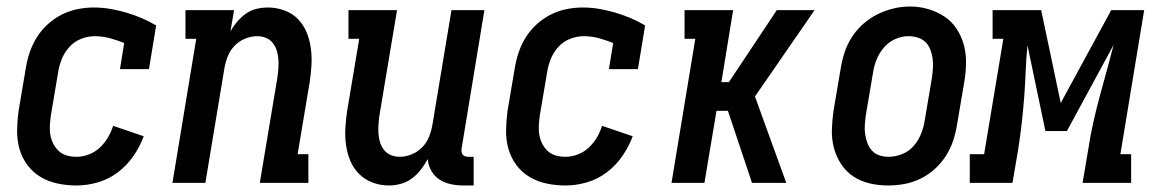

<svg xmlns="http://www.w3.org/2000/svg" viewBox="-20 -561 3540 589"><path d="M215 8Q185 8 156.5 2Q128 -4 104 -18.5Q80 -33 63.5 -55.5Q47 -78 39.5 -105Q32 -132 32.5 -162Q33 -192 37 -221L59 -351Q63 -376 71 -400Q79 -424 93 -446.5Q107 -469 127 -487Q147 -505 170 -516.5Q193 -528 218 -533Q243 -538 268 -538Q294 -538 319.5 -533.5Q345 -529 368.5 -522Q392 -515 414.5 -505.5Q437 -496 459 -483L437 -349H348L361 -429Q339 -438 316.5 -444Q294 -450 270 -450Q249 -450 228 -441.5Q207 -433 192 -416Q177 -399 169 -378.5Q161 -358 158 -337L136 -207Q134 -192 133 -176.5Q132 -161 134.5 -147Q137 -133 143.5 -120Q150 -107 160.5 -97.5Q171 -88 185 -84Q199 -80 215 -80Q233 -80 252 -87Q271 -94 286 -108Q301 -122 311 -139Q321 -156 327 -175L421 -143Q409 -111 389 -82Q369 -53 341 -32Q313 -11 280 -1.5Q247 8 215 8Z M509 0 582 -442H549V-530H698L687 -465Q696 -481 708 -495Q720 -509 735 -519.5Q750 -530 767.5 -534Q785 -538 802 -538Q828 -538 852.5 -529Q877 -520 894 -502.5Q911 -485 920.5 -462Q930 -439 933.5 -413.5Q937 -388 935.5 -361.5Q934 -335 930 -309L893 -88H926V0H777L831 -323Q833 -337 834 -351.5Q835 -366 834 -379.5Q833 -393 829 -406Q825 -419 816.5 -429.5Q808 -440 795.5 -445Q783 -450 769 -450Q750 -450 731 -442Q712 -434 698.5 -419.5Q685 -405 678 -386.5Q671 -368 668 -349L610 0Z M1173 8Q1147 8 1123 -1Q1099 -10 1081.5 -27.5Q1064 -45 1054.5 -68Q1045 -91 1041.5 -116.5Q1038 -142 1039.5 -168.5Q1041 -195 1045 -221L1082 -442H1049V-530H1198L1144 -207Q1142 -193 1141 -178.5Q1140 -164 1141 -150.5Q1142 -137 1146 -124Q1150 -111 1158.5 -100.5Q1167 -90 1179.5 -85Q1192 -80 1207 -80Q1225 -80 1244 -88Q1263 -96 1276.5 -110.5Q1290 -125 1297 -143.5Q1304 -162 1307 -181L1365 -530H1466L1396 -105Q1395 -100 1396 -95Q1397 -90 1399.5 -86.5Q1402 -83 1407 -81.5Q1412 -80 1417 -80H1433V8H1402Q1382 8 1363 4Q1344 0 1328.5 -10Q1313 -20 1303.5 -36.5Q1294 -53 1292 -73Q1283 -56 1271 -40.5Q1259 -25 1243.5 -13.5Q1228 -2 1209.5 3Q1191 8 1173 8Z M1715 8Q1685 8 1656.5 2Q1628 -4 1604 -18.5Q1580 -33 1563.5 -55.5Q1547 -78 1539.5 -105Q1532 -132 1532.5 -162Q1533 -192 1537 -221L1559 -351Q1563 -376 1571 -400Q1579 -424 1593 -446.5Q1607 -469 1627 -487Q1647 -505 1670 -516.5Q1693 -528 1718 -533Q1743 -538 1768 -538Q1794 -538 1819.5 -533.5Q1845 -529 1868.5 -522Q1892 -515 1914.5 -505.5Q1937 -496 1959 -483L1937 -349H1848L1861 -429Q1839 -438 1816.5 -444Q1794 -450 1770 -450Q1749 -450 1728 -441.5Q1707 -433 1692 -416Q1677 -399 1669 -378.5Q1661 -358 1658 -337L1636 -207Q1634 -192 1633 -176.5Q1632 -161 1634.5 -147Q1637 -133 1643.5 -120Q1650 -107 1660.5 -97.5Q1671 -88 1685 -84Q1699 -80 1715 -80Q1733 -80 1752 -87Q1771 -94 1786 -108Q1801 -122 1811 -139Q1821 -156 1827 -175L1921 -143Q1909 -111 1889 -82Q1869 -53 1841 -32Q1813 -11 1780 -1.5Q1747 8 1715 8Z M2040 0 2113 -442H2080V-530H2229L2193 -309H2216L2363 -530H2479L2296 -265L2392 0H2287L2213 -221H2178L2141 0Z M2704 8Q2675 8 2647.5 1.5Q2620 -5 2597.5 -20Q2575 -35 2560 -58Q2545 -81 2538 -108Q2531 -135 2532 -164Q2533 -193 2537 -221L2559 -351Q2563 -376 2571 -400.5Q2579 -425 2593.5 -447.5Q2608 -470 2628.5 -488Q2649 -506 2672.5 -517.5Q2696 -529 2721 -535Q2746 -541 2772 -541Q2801 -541 2828 -533Q2855 -525 2877.5 -510Q2900 -495 2915 -472Q2930 -449 2937 -422.5Q2944 -396 2943.5 -366.5Q2943 -337 2938 -309L2916 -179Q2912 -154 2904 -129.5Q2896 -105 2881.5 -82.5Q2867 -60 2847 -42Q2827 -24 2803 -12.5Q2779 -1 2754 3.5Q2729 8 2704 8ZM2706 -80Q2727 -80 2748 -88.5Q2769 -97 2783.5 -114Q2798 -131 2806 -151.5Q2814 -172 2817 -193L2839 -323Q2841 -338 2842 -352.5Q2843 -367 2841 -381.5Q2839 -396 2834 -409Q2829 -422 2819.5 -431.5Q2810 -441 2796 -445.5Q2782 -450 2767 -450Q2746 -450 2726 -441Q2706 -432 2691.5 -415Q2677 -398 2669 -378Q2661 -358 2658 -337L2636 -207Q2634 -192 2633 -177.5Q2632 -163 2634 -149Q2636 -135 2641 -122Q2646 -109 2655 -99Q2664 -89 2677.5 -84.5Q2691 -80 2706 -80Z M2955 0V-88H2999L3058 -442H3025V-530H3174L3234 -245L3389 -530H3490L3417 -88H3450V0H3301L3319 -106Q3325 -146 3334 -186Q3343 -226 3353.5 -265Q3364 -304 3375 -343.5Q3386 -383 3396 -423L3253 -159H3187L3132 -422Q3128 -383 3126.5 -343.5Q3125 -304 3122 -264Q3119 -224 3114.5 -184.5Q3110 -145 3104 -106L3086 0Z"/></svg>

Font: Iosevka Slab Semibold
Style: Italic
Weight: 600
Italic angle: -9°
Monospace: yes
Designer: Belleve Invis
Foundry: Belleve Invis
Version: Version 11.1.1; ttfautohint (v1.8.3)